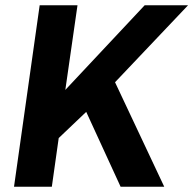

<svg xmlns="http://www.w3.org/2000/svg" viewBox="-20 -706 731 726"><path d="M33 0 130 -686H273L227 -366L527 -686H691L415 -395L601 0H436L306 -283L202 -184L176 0Z"/></svg>

Font: Chivo SemiBold
Style: Italic
Weight: 600
Italic angle: -8.05°
Designer: Hector Gatti
Foundry: Omnibus-Type
Version: Version 2.002